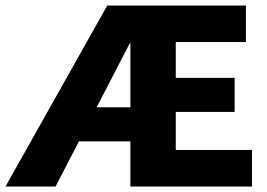

<svg xmlns="http://www.w3.org/2000/svg" viewBox="-37 -678 969 698"><path d="M-17 0 353 -658H506L165 0ZM197 -164 216 -288H499V-164ZM570 -271V-395H816V-271ZM437 0V-658H857V-525H602V-133H879V0Z"/></svg>

Font: Ysabeau Office Black
Style: Regular
Weight: 900
Designer: Christian Thalmann (Catharsis Fonts)
Version: Version 2.001;gftools[0.9.30]; featfreeze: tnum,lnum,ss02